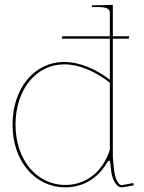

<svg xmlns="http://www.w3.org/2000/svg" viewBox="-20 -782 602 804"><path d="M521 -630H452.5V-761.5L387.5 -760H365V-752.5H387.5C426 -752.5 440 -746 440 -727.5V-630H241L239 -620H440V-448.5C379.5 -493.5 313.5 -522.5 249 -522.5C123.5 -522.5 32.5 -412 32.5 -260C32.5 -108 125.5 2.5 254 2.5C329.5 2.5 391 -37.5 427 -99C431 -106 434 -109.5 437 -109.5C440 -109.5 441.5 -104.5 442.5 -96L444.5 -73.5C448 -36.5 464 2.5 490 2.5H491L540 -5.5L538 -15.5L489.5 -6.5C474.5 -7 460.5 -37.5 457 -74.5L452.5 -124.5V-620H519ZM440 -155.5C413 -68 344.5 -7.5 254 -7.5C133 -7.5 45 -113.5 45 -260C45 -406.5 130.5 -512.5 249 -512.5C312.5 -512.5 378 -483.5 440 -436Z"/></svg>

Font: Znikomit
Style: Regular
Weight: 100
Designer: gluk
Foundry: gluk
Version: Version 0.55